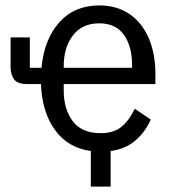

<svg xmlns="http://www.w3.org/2000/svg" viewBox="-20 -548 640 708"><path d="M388 140H315V9Q230 -3 182.5 -69Q135 -135 131 -238H81Q44 -238 31.5 -256Q19 -274 19 -301V-410H90V-298H133Q143 -404 199 -466Q255 -528 346 -528Q412 -528 458.5 -495.5Q505 -463 529 -406Q553 -349 553 -276V-238H215V-214Q215 -146 248 -101.5Q281 -57 351 -57Q400 -57 428.5 -81Q457 -105 477 -147L536 -107Q516 -62 480 -30.5Q444 1 388 9ZM346 -462Q283 -462 249 -417.5Q215 -373 215 -305V-298H467V-309Q467 -377 437 -419.5Q407 -462 346 -462Z"/></svg>

Font: Lilex
Style: Regular
Weight: 400
Monospace: yes
Designer: Mike Abbink, Paul van der Laan, Pieter van Rosmalen, Mikhael Khrustik
Foundry: Mikhael Khrustik
Version: Version 2.510